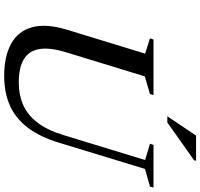

<svg xmlns="http://www.w3.org/2000/svg" viewBox="-40 -884 934 895"><g transform="rotate(90 427.5 -437.0)"><path d="M223 -273.5Q201 -199.5 209.5 -151.5Q218 -103.5 257.2 -80.2Q296.5 -57 365.5 -57Q422 -57 468.5 -77Q515 -97 550.8 -142.5Q586.5 -188 610 -265L726.5 -646L650.5 -668.5L656 -685H855L850 -668.5L768 -645.5L646 -245.5Q619 -155.5 575.5 -98.8Q532 -42 472 -15.5Q412 11 335 11Q243 11 184.2 -21.5Q125.5 -54 107.5 -119Q89.5 -184 119 -281.5L230.5 -646L159.5 -668.5L164.5 -685H424L418.5 -668.5L336.5 -644.5ZM522.5 -749.5 612.5 -883.5H729.5L728 -874.5L551.5 -749.5Z"/></g></svg>

Font: Newsreader 36pt Medium
Style: Italic
Weight: 500
Italic angle: -17°
Designer: Hugues Gentile
Foundry: Production Type
Version: Version 1.003